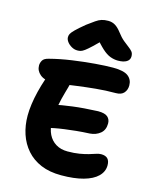

<svg xmlns="http://www.w3.org/2000/svg" viewBox="-141 -1074 946 1174"><g transform="rotate(15 332.0 -486.5)"><path d="M361 7Q287 7 232.5 -16Q178 -39 141.5 -80.5Q105 -122 87 -176.5Q69 -231 69 -293Q69 -327 74.5 -366.5Q80 -406 90.5 -448.5Q101 -491 115 -532Q127 -571 153 -592.5Q179 -614 214 -614Q233 -614 246.5 -607Q260 -600 267 -587Q274 -574 272 -554Q266 -528 254 -487.5Q242 -447 232.5 -397Q223 -347 223 -292Q223 -249 239.5 -215.5Q256 -182 287 -163Q318 -144 361 -144Q403 -144 435.5 -149.5Q468 -155 492 -162Q516 -169 533.5 -175Q551 -181 565 -181Q593 -181 606.5 -167Q620 -153 620 -125Q620 -85 589.5 -55Q559 -25 501 -9Q443 7 361 7ZM193 -249Q170 -244 157 -253Q144 -262 139 -280.5Q134 -299 134 -320Q134 -348 152.5 -369Q171 -390 199 -397Q225 -403 255 -408Q285 -413 319.5 -417.5Q354 -422 393.5 -425Q433 -428 479 -430Q522 -430 539.5 -414.5Q557 -399 557 -373Q557 -332 530.5 -310Q504 -288 465 -285Q419 -283 380 -279Q341 -275 307.5 -270.5Q274 -266 246 -260.5Q218 -255 193 -249ZM162 -528Q111 -528 84 -551Q57 -574 57 -607Q57 -623 66 -639Q75 -655 105 -662Q170 -679 244 -689.5Q318 -700 385.5 -705.5Q453 -711 499 -711Q567 -711 594.5 -689.5Q622 -668 622 -631Q622 -603 605.5 -584Q589 -565 555 -565Q490 -565 429 -559Q368 -553 316 -546Q264 -539 224.5 -533.5Q185 -528 162 -528ZM259 -756Q240 -756 222.5 -766Q205 -776 194 -790.5Q183 -805 183 -820Q183 -831 188 -841Q193 -851 211.5 -869.5Q230 -888 270 -921Q300 -943 318.5 -956Q337 -969 354.5 -974.5Q372 -980 396 -980Q421 -980 440.5 -968Q460 -956 479 -931Q501 -902 521 -885.5Q541 -869 556 -858Q571 -847 580 -836Q589 -825 589 -806Q589 -784 569.5 -772Q550 -760 515 -760Q491 -760 466.5 -769Q442 -778 414.5 -803Q387 -828 350 -873L412 -872Q371 -831 345.5 -807Q320 -783 305 -772Q290 -761 280 -758.5Q270 -756 259 -756Z"/></g></svg>

Font: Shantell Sans Light
Style: Bold
Weight: 700
Version: Version 1.011;[c5ecc13dd]